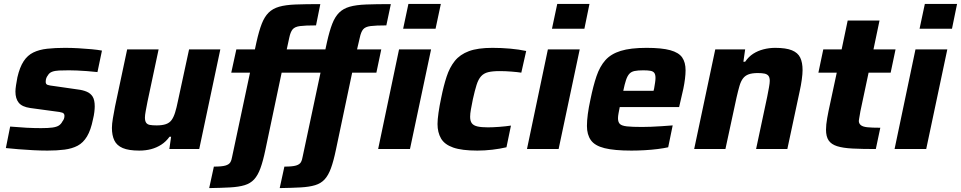

<svg xmlns="http://www.w3.org/2000/svg" viewBox="-20 -763 4920 983"><path d="M223 8Q189 8 150 6Q111 4 74.5 1Q38 -2 10 -5L32 -115Q53 -114 74 -112Q95 -110 115.5 -109Q136 -108 154.5 -107.5Q173 -107 190 -107Q227 -107 248.5 -110Q270 -113 281.5 -120.5Q293 -128 300 -142Q305 -148 307.5 -155Q310 -162 310 -170Q310 -182 299.5 -186Q289 -190 260 -193L135 -210Q93 -216 76 -237Q59 -258 59 -294Q59 -307 62 -326.5Q65 -346 69 -367Q81 -419 101 -449.5Q121 -480 151 -494.5Q181 -509 221.5 -513.5Q262 -518 313 -518Q346 -518 381.5 -516Q417 -514 449 -511Q481 -508 502 -504L479 -394Q452 -397 425 -399Q398 -401 374.5 -402Q351 -403 333 -403Q304 -403 282.5 -402Q261 -401 246.5 -395.5Q232 -390 225 -377Q220 -371 217 -363Q214 -355 214 -344Q214 -332 223.5 -328.5Q233 -325 260 -322L378 -305Q404 -302 424 -293.5Q444 -285 454.5 -268Q465 -251 465 -218Q465 -207 463 -189.5Q461 -172 456 -152Q445 -97 425.5 -64.5Q406 -32 377.5 -17Q349 -2 310.5 3Q272 8 223 8Z M693 8Q639 8 608.5 -5Q578 -18 565.5 -44Q553 -70 553 -108Q553 -128 558 -157.5Q563 -187 569 -218L631 -510H792L735 -242Q730 -216 726 -194.5Q722 -173 722 -161Q722 -144 728 -135Q734 -126 747 -123.5Q760 -121 782 -121Q811 -121 829.5 -127.5Q848 -134 858.5 -148.5Q869 -163 876.5 -187Q884 -211 891 -246L948 -510H1108L1000 0H847L856 -63H848Q830 -38 806 -22.5Q782 -7 754 0.5Q726 8 693 8Z M1051 200 1075 90Q1116 90 1134.5 84.5Q1153 79 1159.5 67.5Q1166 56 1169 37L1260 -391H1164L1190 -510H1285L1293 -547Q1306 -605 1320 -641Q1334 -677 1355 -698Q1376 -719 1409 -728.5Q1442 -738 1493.5 -740Q1545 -742 1620 -742L1598 -633Q1543 -633 1516 -629.5Q1489 -626 1478 -612.5Q1467 -599 1461 -570L1448 -510H1571L1546 -391H1422L1339 3Q1327 61 1313.5 98Q1300 135 1281 155.5Q1262 176 1232.5 185Q1203 194 1158.5 196.5Q1114 199 1051 200ZM1412 200 1436 90Q1477 90 1495.5 84.5Q1514 79 1520.5 67.5Q1527 56 1530 37L1621 -391H1525L1551 -510H1646L1654 -547Q1667 -605 1681 -641Q1695 -677 1716 -698Q1737 -719 1770 -728.5Q1803 -738 1854.5 -740Q1906 -742 1981 -742L1958 -633Q1904 -633 1877 -629.5Q1850 -626 1839 -612.5Q1828 -599 1822 -570L1808 -510H1932L1907 -391H1783L1700 3Q1688 61 1674.5 98Q1661 135 1642 155.5Q1623 176 1593.5 185Q1564 194 1519.5 196.5Q1475 199 1412 200ZM2044 -616 2071 -743H2237L2210 -616ZM1916 0 2023 -510H2187L2079 0Z M2424 8Q2345 8 2300.5 -7.5Q2256 -23 2238 -54Q2220 -85 2220 -128Q2220 -150 2225 -185.5Q2230 -221 2239 -263Q2251 -323 2266.5 -370.5Q2282 -418 2308.5 -451Q2335 -484 2380.5 -501Q2426 -518 2501 -518Q2547 -518 2592 -514Q2637 -510 2674 -502L2649 -391Q2630 -394 2598.5 -396.5Q2567 -399 2538 -399Q2502 -399 2479.5 -393.5Q2457 -388 2443 -372.5Q2429 -357 2420 -328.5Q2411 -300 2401 -255Q2395 -225 2391 -203Q2387 -181 2387 -165Q2387 -143 2396 -131.5Q2405 -120 2425 -115.5Q2445 -111 2478 -111Q2503 -111 2536 -113.5Q2569 -116 2596 -120L2573 -9Q2539 -1 2500 3.5Q2461 8 2424 8Z M2806 -616 2833 -743H2998L2972 -616ZM2678 0 2785 -510H2948L2840 0Z M3213 8Q3125 8 3075 -4.5Q3025 -17 3005 -45.5Q2985 -74 2985 -118Q2985 -145 2989.5 -179Q2994 -213 3003 -254Q3017 -323 3034 -373Q3051 -423 3079.5 -455Q3108 -487 3158 -502.5Q3208 -518 3290 -518Q3368 -518 3411.5 -506Q3455 -494 3472.5 -469Q3490 -444 3490 -403Q3490 -384 3487 -359.5Q3484 -335 3478.5 -308.5Q3473 -282 3466 -254L3457 -215H3153Q3150 -200 3147 -184Q3144 -168 3144 -158Q3144 -138 3153.5 -128.5Q3163 -119 3189.5 -116Q3216 -113 3267 -113Q3287 -113 3313.5 -114Q3340 -115 3369 -117Q3398 -119 3424 -121L3401 -9Q3379 -4 3347.5 0Q3316 4 3280.5 6Q3245 8 3213 8ZM3171 -298H3326L3329 -310Q3332 -328 3334 -341Q3336 -354 3336 -364Q3336 -381 3330 -389.5Q3324 -398 3310 -400.5Q3296 -403 3273 -403Q3246 -403 3229 -399.5Q3212 -396 3202 -385Q3192 -374 3185 -353Q3178 -332 3171 -298Z M3534 0 3642 -510H3795L3786 -447H3795Q3813 -473 3836.5 -488Q3860 -503 3889 -510.5Q3918 -518 3949 -518Q4004 -518 4034.5 -505.5Q4065 -493 4077 -468Q4089 -443 4089 -404Q4089 -385 4085 -355.5Q4081 -326 4074 -295L4011 0H3851L3908 -268Q3913 -294 3917 -315.5Q3921 -337 3921 -349Q3921 -366 3914.5 -374.5Q3908 -383 3895 -386Q3882 -389 3860 -389Q3831 -389 3813 -382.5Q3795 -376 3784 -361.5Q3773 -347 3766 -323Q3759 -299 3751 -264L3694 0Z M4464 0Q4394 0 4345 -2.5Q4296 -5 4266 -14.5Q4236 -24 4222.5 -44Q4209 -64 4209 -99Q4209 -112 4210.5 -126.5Q4212 -141 4215 -158Q4218 -175 4222 -195L4264 -391H4170L4195 -510H4289L4320 -658H4483L4452 -510H4565L4540 -391H4427L4385 -193Q4384 -188 4382.5 -178Q4381 -168 4379 -158Q4377 -148 4377 -144Q4377 -131 4387 -122.5Q4397 -114 4420.5 -111.5Q4444 -109 4487 -109Z M4688 -616 4715 -743H4880L4854 -616ZM4560 0 4667 -510H4830L4722 0Z"/></svg>

Font: Saira Thin
Style: Bold Italic
Weight: 700
Italic angle: -12°
Version: Version 1.101